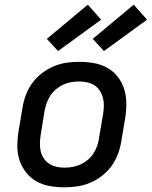

<svg xmlns="http://www.w3.org/2000/svg" viewBox="-20 -792 648 820"><path d="M255 8Q223 8 192 2.5Q161 -3 135.5 -17.5Q110 -32 91.5 -55.5Q73 -79 63.5 -107.5Q54 -136 54 -167.5Q54 -199 59 -231L76 -331Q80 -358 90 -385Q100 -412 117 -436Q134 -460 158 -478.5Q182 -497 209 -508.5Q236 -520 263.5 -524Q291 -528 318 -528Q350 -528 381 -522.5Q412 -517 438 -502.5Q464 -488 482.5 -464.5Q501 -441 510 -412.5Q519 -384 519.5 -352.5Q520 -321 515 -289L498 -189Q494 -162 484 -135Q474 -108 457 -84Q440 -60 416 -41.5Q392 -23 365 -11.5Q338 0 310 4Q282 8 255 8ZM255 -76Q272 -76 289.5 -79Q307 -82 323.5 -89.5Q340 -97 354.5 -109Q369 -121 379 -136.5Q389 -152 395 -169Q401 -186 403 -203L420 -303Q423 -321 423.5 -338.5Q424 -356 420 -372.5Q416 -389 407 -403.5Q398 -418 384.5 -427Q371 -436 353.5 -440Q336 -444 318 -444Q301 -444 283.5 -441Q266 -438 250 -430.5Q234 -423 219.5 -411Q205 -399 195 -383.5Q185 -368 179 -351Q173 -334 170 -317L154 -217Q151 -199 150.5 -181.5Q150 -164 153.5 -147.5Q157 -131 166.5 -116.5Q176 -102 189.5 -93Q203 -84 220 -80Q237 -76 255 -76ZM424 -574 376 -626 551 -772 608 -708ZM228 -574 180 -626 355 -772 412 -708Z"/></svg>

Font: Iosevka Md Ex Obl
Style: Regular
Weight: 500
Width: 7
Italic angle: -9°
Monospace: yes
Designer: Belleve Invis
Foundry: Belleve Invis
Version: Version 32.5.0; ttfautohint (v1.8.4)